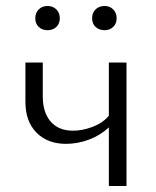

<svg xmlns="http://www.w3.org/2000/svg" viewBox="-20 -622 523 642"><path d="M98 -561Q98 -579 109.5 -590.5Q121 -602 139 -602Q157 -602 168.5 -590.5Q180 -579 180 -561Q180 -543 168.5 -532Q157 -521 139 -521Q121 -521 109.5 -532Q98 -543 98 -561ZM288 -561Q288 -579 299.5 -590.5Q311 -602 330 -602Q347 -602 358.5 -590.5Q370 -579 370 -561Q370 -543 358.5 -532Q347 -521 330 -521Q311 -521 299.5 -532Q288 -543 288 -561ZM403 -413V0H344V-196Q315 -169 277 -155Q239 -141 201 -141Q139 -141 102 -178.5Q65 -216 65 -281V-413H123V-300Q123 -246 149.5 -215.5Q176 -185 224 -185Q256 -185 290 -198Q324 -211 344 -235V-413Z"/></svg>

Font: Ysabeau Infant Semilight
Style: Regular
Weight: 300
Designer: Christian Thalmann (Catharsis Fonts)
Version: Version 0.003